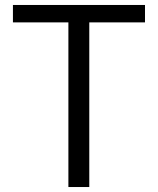

<svg xmlns="http://www.w3.org/2000/svg" viewBox="-20 -752 634 772"><path d="M255 0H339V-662H563V-732H32V-662H255Z"/></svg>

Font: Noto Sans KR DemiLight
Style: Regular
Weight: 350
Designer: Ryoko NISHIZUKA 西塚涼子 (kana, bopomofo & ideographs); Paul D. Hunt (Latin, Greek & Cyrillic); Sandoll Communications 산돌커뮤니
Foundry: Adobe
Version: Version 2.004;hotconv 1.0.118;makeotfexe 2.5.65603